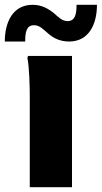

<svg xmlns="http://www.w3.org/2000/svg" viewBox="-48 -780 424 800"><path d="M-28 -607H57C57 -646 62 -675 94 -675C117 -675 133 -657 152 -641C173 -622 201 -607 240 -607C323 -607 356 -680 356 -760H271C271 -721 265 -692 233 -692C212 -692 196 -708 179 -723C156 -742 128 -760 88 -760C5 -760 -28 -687 -28 -607ZM76 -380V0H252V-547H69L66 -539C74 -503 76 -420 76 -380Z"/></svg>

Font: Kufam Arabic Latin Roman Bold
Style: Regular
Weight: 700
Designer: Wael Morcos & Artur Schmal
Version: Version 1.200;PS 001.200;hotconv 1.0.88;makeotf.lib2.5.64775